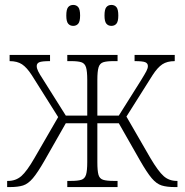

<svg xmlns="http://www.w3.org/2000/svg" viewBox="-20 -759 749 779"><path d="M9 0V-25H13Q44 -25 66.5 -44.5Q89 -64 120 -118L216 -284L109 -454Q89 -485 69.5 -498Q50 -511 19 -511V-536H183V-511Q150 -511 139.5 -506.5Q129 -502 129 -491Q129 -482 134.5 -470.5Q140 -459 157 -433L247 -290H334V-435Q334 -470 329 -486Q324 -502 310 -506.5Q296 -511 269 -511H253V-536H457V-511H440Q413 -511 399 -506.5Q385 -502 380 -486Q375 -470 375 -435V-290H462L552 -433Q568 -459 574 -470.5Q580 -482 580 -491Q580 -502 569.5 -506.5Q559 -511 526 -511V-536H689V-511Q658 -511 638.5 -498Q619 -485 599 -454L493 -286L590 -118Q622 -64 644 -44.5Q666 -25 697 -25H700V0H689Q657 0 636 -6.5Q615 -13 595.5 -36Q576 -59 548 -108L462 -259H375V-101Q375 -66 379.5 -50Q384 -34 398.5 -29.5Q413 -25 441 -25H457V0H253V-25H268Q296 -25 310 -29.5Q324 -34 329 -50Q334 -66 334 -101V-259H247L161 -108Q133 -59 113.5 -36Q94 -13 73.5 -6.5Q53 0 20 0ZM432 -654Q419 -654 411.5 -663Q404 -672 404 -696Q404 -721 411.5 -730Q419 -739 432 -739Q445 -739 452.5 -730Q460 -721 460 -696Q460 -672 452.5 -663Q445 -654 432 -654ZM277 -654Q264 -654 256.5 -663Q249 -672 249 -696Q249 -721 256.5 -730Q264 -739 277 -739Q290 -739 297.5 -730Q305 -721 305 -696Q305 -672 297.5 -663Q290 -654 277 -654Z"/></svg>

Font: Noto Serif SemiCondensed ExtraLight
Style: Regular
Weight: 200
Width: 4
Designer: Monotype Design Team
Foundry: Monotype Imaging Inc.
Version: Version 2.014